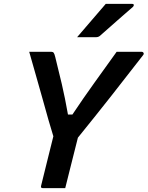

<svg xmlns="http://www.w3.org/2000/svg" viewBox="-20 -966 758 986"><path d="M315 0H199Q188 0 191 -12Q207 -76 222.5 -139.5Q238 -203 254 -266Q244 -297 229.5 -348Q215 -399 198 -460.5Q181 -522 163 -584Q145 -646 130 -700H244Q252 -700 256 -694.5Q260 -689 264 -672Q281 -605 297.5 -534Q314 -463 329 -378H352Q408 -462 465.5 -542Q523 -622 579 -700H707Q714 -700 717 -694.5Q720 -689 715 -683Q633 -577 549.5 -471Q466 -365 380 -259Q370 -219 360 -179.5Q350 -140 340 -100Q334 -75 327.5 -50Q321 -25 315 0ZM523 -946H660Q666 -946 667 -941Q668 -936 663 -931Q639 -910 620.5 -894Q602 -878 585 -863Q568 -848 546 -828.5Q524 -809 492 -781Q484 -775 473 -775H376Q414 -820 449 -860Q484 -900 523 -946Z"/></svg>

Font: Recursive Sn Lnr St SmB
Style: Italic
Weight: 600
Italic angle: -15°
Version: Version 1.079;hotconv 1.0.112;makeotfexe 2.5.65598; ttfautoh